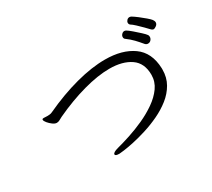

<svg xmlns="http://www.w3.org/2000/svg" viewBox="-128 -976 1256 1135"><g transform="rotate(-30 500.0 -409.0)"><path d="M971 -640Q971 -627 959 -618.5Q947 -610 941 -610Q932 -610 923 -620Q915 -629 898 -646Q881 -663 863 -680Q845 -697 833 -704Q826 -710 826 -719Q826 -728 833.5 -736Q841 -744 851 -744Q857 -744 863 -741Q878 -732 899 -716Q920 -700 938.5 -684Q957 -668 963 -660Q966 -656 968.5 -650.5Q971 -645 971 -640ZM869 -553Q858 -553 850 -562Q831 -585 811.5 -605.5Q792 -626 766 -645Q758 -650 758 -661Q758 -671 766 -679.5Q774 -688 784 -688Q789 -688 795 -685Q807 -678 828 -660Q849 -642 868.5 -624Q888 -606 894 -597Q898 -592 898 -583Q898 -572 890 -562.5Q882 -553 869 -553ZM866 -378Q866 -324 841.5 -281.5Q817 -239 777 -207.5Q737 -176 688.5 -153Q640 -130 590.5 -114.5Q541 -99 499 -90Q457 -81 429.5 -77.5Q402 -74 397 -74Q369 -74 369 -85Q369 -98 406 -108Q445 -118 495.5 -134.5Q546 -151 598 -174.5Q650 -198 694.5 -229Q739 -260 766.5 -298.5Q794 -337 794 -384Q794 -464 739.5 -501.5Q685 -539 596 -539Q517 -539 417 -511.5Q317 -484 210 -434Q197 -427 187.5 -422Q178 -417 168 -417Q156 -417 141 -428Q126 -439 115 -452.5Q104 -466 104 -474Q104 -478 106 -479Q108 -481 115 -481Q120 -481 126 -480.5Q132 -480 139 -480Q147 -480 156 -481Q165 -482 173 -486Q291 -541 400.5 -570Q510 -599 600 -599Q717 -599 789.5 -547.5Q862 -496 866 -387Z"/></g></svg>

Font: QiushuiShotai
Style: Regular
Weight: 600
Designer: Fontworks Inc.
Foundry: Fontworks Inc.
Version: Version 1.250